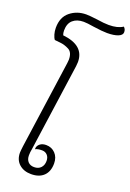

<svg xmlns="http://www.w3.org/2000/svg" viewBox="-182 -1041 753 1109"><g transform="rotate(20 194.5 -487.0)"><path d="M61 -90Q61 -99 65 -131L141 -669Q143 -685 143 -691Q143 -736 116 -750Q89 -764 62 -766.5Q35 -769 28 -770Q20 -780 14.5 -799Q9 -818 9 -839Q9 -904 50.5 -937.5Q92 -971 149 -971Q169 -971 217 -965Q261 -958 290 -958Q345 -958 376 -979Q389 -968 389 -949Q389 -931 364 -921Q339 -911 297 -911Q268 -911 212 -919Q170 -926 149 -926Q108 -926 83.5 -904.5Q59 -883 59 -840Q59 -824 64 -812Q197 -798 197 -696Q197 -688 195 -670L119 -131Q115 -112 115 -93Q115 -68 128.5 -53.5Q142 -39 166 -39Q192 -39 207 -55Q222 -71 222 -97Q222 -119 209.5 -132.5Q197 -146 177 -146Q150 -146 136 -138V-146Q138 -161 152 -172Q166 -183 189 -183Q223 -183 245.5 -159.5Q268 -136 268 -98Q268 -49 240.5 -22Q213 5 163 5Q118 5 89.5 -20.5Q61 -46 61 -90Z"/></g></svg>

Font: Krub Light
Style: Italic
Weight: 300
Italic angle: -8°
Designer: Ekaluck Peanpanawate
Foundry: Cadson Demak Co.,Ltd.
Version: Version 1.000; ttfautohint (v1.6)